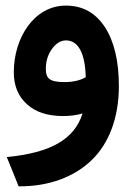

<svg xmlns="http://www.w3.org/2000/svg" viewBox="-20 -408 469 679"><path d="M213.4 -265.1C255.9 -265.1 281.2 -221.2 283.2 -134.8C263.2 -123.5 237.8 -117.7 208 -117.7C155.8 -117.7 142.1 -130.4 142.1 -164.1C142.1 -191.9 149.4 -215.3 164.1 -235.4C178.7 -255.4 195.3 -265.1 213.4 -265.1ZM212.9 -388.2C100.6 -388.2 28.8 -273.9 28.8 -152.8C28.8 -104.5 44.4 -66.9 75.7 -39.1C106.4 -11.2 148.9 2.4 203.1 2.4C227.5 2.4 250.5 -0.5 272 -6.8C242.2 86.4 157.7 132.3 3.9 147.5L14.2 172.4L41 238.8L45.9 251H49.3C153.3 251 241.2 218.3 303.2 159.2C365.2 100.1 400.4 8.3 400.4 -103.5C400.4 -191.9 383.8 -261.2 351.1 -312C317.9 -362.8 272 -388.2 212.9 -388.2Z"/></svg>

Font: Samim
Style: Bold
Weight: 700
Foundry: DejaVu fonts team - Redesigned by Saber Rastikerdar
Version: Version 4.0.5